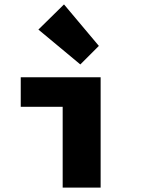

<svg xmlns="http://www.w3.org/2000/svg" viewBox="-20 -850 640 870"><path d="M264 0V-366H74V-500H436V0ZM344 -558 154 -716 270 -830 428 -642Z"/></svg>

Font: Source Code Pro Black
Style: Regular
Weight: 900
Monospace: yes
Designer: Paul D. Hunt, Teo Tuominen
Foundry: Adobe Systems Incorporated
Version: Version 2.030;PS 1.000;hotconv 16.6.51;makeotf.lib2.5.65220